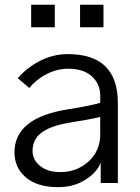

<svg xmlns="http://www.w3.org/2000/svg" viewBox="-20 -771 590 809"><path d="M117.2 -134.8Q117.2 -97.7 148.4 -72.3Q179.7 -45.9 234.4 -45.9Q303.7 -45.9 353.5 -90.8Q402.3 -135.7 402.3 -205.1Q402.3 -229.5 402.3 -278.3Q359.4 -267.6 265.6 -252.9Q189.5 -239.3 153.3 -210.9Q117.2 -182.6 117.2 -134.8ZM41 -128.9Q41 -275.4 267.6 -310.5Q369.1 -327.1 402.3 -337.9Q402.3 -347.7 402.3 -368.2Q402.3 -417 367.2 -449.2Q332 -481.4 267.6 -481.4Q220.7 -481.4 176.8 -459Q133.8 -437.5 103.5 -400.4Q86.9 -414.1 54.7 -441.4Q93.8 -486.3 148.4 -514.6Q204.1 -543 265.6 -543Q476.6 -543 476.6 -336.9Q476.6 -224.6 476.6 0Q459 0 404.3 0Q404.3 -21.5 404.3 -85.9Q388.7 -43.9 339.8 -13.7Q291 17.6 224.6 17.6Q137.7 17.6 88.9 -23.4Q41 -64.5 41 -128.9ZM111.3 -656.2Q111.3 -679.7 111.3 -751Q135.7 -751 210.9 -751Q210.9 -727.5 210.9 -656.2Q185.5 -656.2 111.3 -656.2ZM317.4 -656.2Q317.4 -679.7 317.4 -751Q341.8 -751 416 -751Q416 -727.5 416 -656.2Q391.6 -656.2 317.4 -656.2Z"/></svg>

Font: Gothic A1
Style: Regular
Weight: 400
Designer: HanYang I&C Co.,Ltd.
Version: Version 2.50